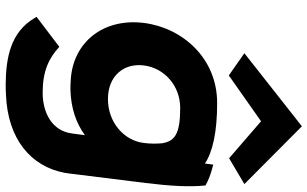

<svg xmlns="http://www.w3.org/2000/svg" viewBox="-228 -632 1106 691"><g transform="rotate(90 325.5 -287.0)"><path d="M172 -613 252 -557 417 -673 550 -558 643 -613 435 -820ZM337 -122C252 -122 207 -181 216 -251C225 -325 289 -382 369 -382C464 -382 488 -362 496 -318C498 -297 498 -274 495 -251C487 -182 423 -122 337 -122ZM149 53 41 135 46 143C97 229 190 245 282 246C295 246 307 246 321 245C481 239 579 155 602 36C604 24 606 12 607 0L639 -257C650 -346 654 -415 648 -473C629 -484 607 -492 584 -498L573 -501L569 -471C527 -499 456 -515 351 -515C189 -515 80 -389 63 -251C45 -105 133 5 270 12C282 13 293 13 305 13C369 11 423 -7 467 -39L461 6C452 81 384 113 314 113C237 113 190 91 149 53Z"/></g></svg>

Font: Bluebird
Style: SfBdExtObl
Weight: 700
Designer: Jasper
Foundry: Cannot Into Space Fonts
Version: Version 0.98